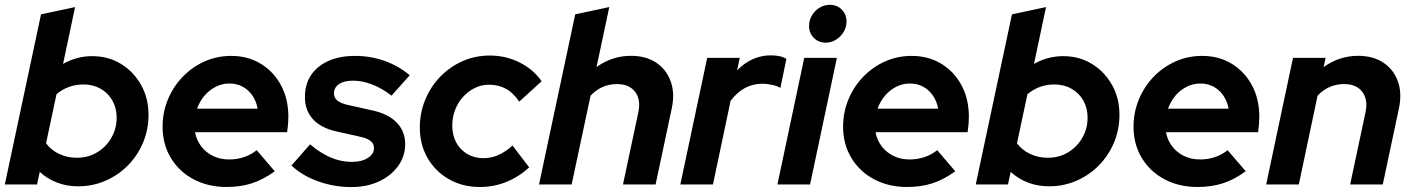

<svg xmlns="http://www.w3.org/2000/svg" viewBox="-22 -759 5814 790"><path d="M299.1 7.6Q252.3 7.6 212.4 -7.9Q172.5 -23.3 141.5 -51.8L130.4 0H-2.2L146.8 -700L286.9 -729.9L237.5 -496Q293.8 -528 357.3 -528Q423.5 -528 475.5 -496.2Q527.5 -464.5 558.3 -409.9Q589.1 -355.4 589.1 -286.6Q589.1 -225.4 566.5 -172Q543.9 -118.6 504.3 -78.4Q464.6 -38.1 412.1 -15.3Q359.6 7.6 299.1 7.6ZM294.2 -109.9Q340.7 -109.9 377.6 -132.1Q414.4 -154.3 436.2 -191.9Q458 -229.5 458 -274.9Q458 -314.1 440.6 -345.1Q423.1 -376.1 392.1 -393.8Q361 -411.5 321.6 -411.5Q290.5 -411.5 262.5 -401.6Q234.5 -391.7 210.5 -371.4L167.5 -169.5Q187.5 -141.8 221 -125.9Q254.5 -109.9 294.2 -109.9Z M910.4 10.4Q834 10.4 774.4 -21.4Q714.7 -53.1 680.8 -109.5Q647 -165.9 647 -237.4Q647 -296.9 668.9 -349.8Q690.8 -402.7 729.9 -443.2Q768.9 -483.6 819.9 -506.3Q871 -529 929.3 -529Q998.2 -529 1051.2 -496.6Q1104.2 -464.2 1134.3 -407.9Q1164.5 -351.7 1164.5 -278Q1164.5 -267.3 1163.6 -254Q1162.8 -240.7 1159.3 -215.1H780.5Q786.5 -182.3 805.9 -156.9Q825.4 -131.5 854.7 -117.2Q884 -102.9 920.6 -102.9Q954 -102.9 982.9 -112.9Q1011.9 -122.8 1034.1 -141.1L1108.6 -54.3Q1061.2 -19.9 1014.2 -4.7Q967.3 10.4 910.4 10.4ZM788.9 -312H1038.2Q1032.4 -343 1016.3 -366.2Q1000.3 -389.4 976.2 -402.4Q952.1 -415.4 922.3 -415.4Q891.7 -415.4 865.6 -402Q839.5 -388.7 819.7 -365.7Q799.9 -342.7 788.9 -312Z M1423.6 10.7Q1351.9 10.7 1286 -13.2Q1220.1 -37.1 1177.3 -78L1253.9 -165.2Q1295.8 -129.3 1338.3 -111.1Q1380.8 -92.9 1424.9 -92.9Q1465.9 -92.9 1491.3 -108.9Q1516.7 -124.9 1516.7 -149.9Q1516.7 -167.9 1502.7 -179Q1488.7 -190.1 1460 -196.5L1364.4 -217.7Q1299.7 -231.7 1266.1 -268.1Q1232.6 -304.4 1232.6 -359.4Q1232.6 -411.9 1257.7 -449.7Q1282.9 -487.5 1329.2 -508.2Q1375.6 -529 1439.2 -529Q1502.3 -529 1560.3 -508.5Q1618.3 -487.9 1663.8 -449.3L1589 -365.5Q1549.9 -395.7 1509.4 -411.4Q1469 -427.1 1430.2 -427.1Q1394.2 -427.1 1373.2 -413.1Q1352.2 -399.1 1352.2 -374.7Q1352.2 -356 1366.4 -344.7Q1380.6 -333.3 1413.6 -326.2L1509.2 -305Q1575.2 -290.8 1610.1 -254.9Q1645.1 -219 1645.1 -166.2Q1645.1 -116.2 1616.1 -75.9Q1587.1 -35.6 1537.1 -12.4Q1487.1 10.7 1423.6 10.7Z M1952.3 10.4Q1881.9 10.4 1825.9 -21.2Q1769.9 -52.9 1737.6 -108.3Q1705.4 -163.7 1705.4 -234Q1705.4 -295.2 1727.8 -349.1Q1750.1 -403 1789.7 -443.7Q1829.3 -484.5 1881.4 -507.5Q1933.6 -530.5 1993.4 -530.5Q2058.7 -530.5 2115.4 -502.3Q2172 -474.2 2206.6 -424.7L2114.3 -340.7Q2090.8 -376.5 2060.1 -393.5Q2029.3 -410.5 1990.6 -410.5Q1959.9 -410.5 1932.3 -397.3Q1904.8 -384.1 1883.6 -360.8Q1862.3 -337.4 1850.6 -306.9Q1838.9 -276.3 1838.9 -241.3Q1838.9 -202.5 1855.4 -172.3Q1871.9 -142.2 1900.9 -125.2Q1929.9 -108.2 1967 -108.2Q1999.5 -108.2 2028.5 -121.1Q2057.6 -134.1 2086.9 -160.1L2155.5 -70.2Q2065.9 10.4 1952.3 10.4Z M2195.8 0 2344.8 -700 2484.9 -729.9 2432.5 -483.2Q2496.8 -529.3 2574.2 -529.3Q2636.1 -529.3 2678.4 -500.9Q2720.6 -472.5 2738 -423.3Q2755.4 -374.2 2741.6 -311.3L2675.5 0H2541.3L2604.7 -298Q2615.4 -349.8 2591 -381.5Q2566.6 -413.1 2516.6 -413.1Q2484.9 -413.1 2457.7 -401.2Q2430.5 -389.3 2407.9 -365.3L2330.1 0Z M2777.3 0 2887.8 -521H3021.8L3010.9 -469.5Q3039.7 -499.5 3074.9 -515.4Q3110.1 -531.3 3149.2 -531.3Q3191.7 -531.3 3213.7 -516.6L3188.9 -397.1Q3178.9 -404.2 3156.9 -409.4Q3134.8 -414.5 3114.8 -414.5Q3037.1 -414.5 2984.1 -344.3L2911.5 0Z M3176.8 0 3287.1 -521H3421.4L3311.1 0ZM3375.3 -583.4Q3346.3 -583.4 3326.6 -603.2Q3307 -623 3307 -652Q3307 -675.6 3318.8 -695.6Q3330.6 -715.6 3350.4 -727.4Q3370.2 -739.2 3392.8 -739.2Q3421.8 -739.2 3441.4 -719.6Q3461.1 -699.9 3461.1 -670.9Q3461.1 -647.3 3449.3 -627.6Q3437.5 -608 3417.8 -595.7Q3398.2 -583.4 3375.3 -583.4Z M3710.4 10.4Q3634 10.4 3574.4 -21.4Q3514.7 -53.1 3480.8 -109.5Q3447 -165.9 3447 -237.4Q3447 -296.9 3468.9 -349.8Q3490.8 -402.7 3529.9 -443.2Q3568.9 -483.6 3619.9 -506.3Q3671 -529 3729.3 -529Q3798.2 -529 3851.2 -496.6Q3904.2 -464.2 3934.3 -407.9Q3964.5 -351.7 3964.5 -278Q3964.5 -267.3 3963.6 -254Q3962.8 -240.7 3959.3 -215.1H3580.5Q3586.5 -182.3 3605.9 -156.9Q3625.4 -131.5 3654.7 -117.2Q3684 -102.9 3720.6 -102.9Q3754 -102.9 3782.9 -112.9Q3811.9 -122.8 3834.1 -141.1L3908.6 -54.3Q3861.2 -19.9 3814.2 -4.7Q3767.3 10.4 3710.4 10.4ZM3588.9 -312H3838.2Q3832.4 -343 3816.3 -366.2Q3800.3 -389.4 3776.2 -402.4Q3752.1 -415.4 3722.3 -415.4Q3691.7 -415.4 3665.6 -402Q3639.5 -388.7 3619.7 -365.7Q3599.9 -342.7 3588.9 -312Z M4294.1 7.6Q4247.3 7.6 4207.4 -7.9Q4167.5 -23.3 4136.5 -51.8L4125.4 0H3992.8L4141.8 -700L4281.9 -729.9L4232.5 -496Q4288.8 -528 4352.3 -528Q4418.5 -528 4470.5 -496.2Q4522.5 -464.5 4553.3 -409.9Q4584.1 -355.4 4584.1 -286.6Q4584.1 -225.4 4561.5 -172Q4538.9 -118.6 4499.3 -78.4Q4459.6 -38.1 4407.1 -15.3Q4354.6 7.6 4294.1 7.6ZM4289.2 -109.9Q4335.7 -109.9 4372.6 -132.1Q4409.4 -154.3 4431.2 -191.9Q4453 -229.5 4453 -274.9Q4453 -314.1 4435.6 -345.1Q4418.1 -376.1 4387.1 -393.8Q4356 -411.5 4316.6 -411.5Q4285.5 -411.5 4257.5 -401.6Q4229.5 -391.7 4205.5 -371.4L4162.5 -169.5Q4182.5 -141.8 4216 -125.9Q4249.5 -109.9 4289.2 -109.9Z M4905.4 10.4Q4829 10.4 4769.4 -21.4Q4709.7 -53.1 4675.8 -109.5Q4642 -165.9 4642 -237.4Q4642 -296.9 4663.9 -349.8Q4685.8 -402.7 4724.9 -443.2Q4763.9 -483.6 4814.9 -506.3Q4866 -529 4924.3 -529Q4993.2 -529 5046.2 -496.6Q5099.2 -464.2 5129.3 -407.9Q5159.5 -351.7 5159.5 -278Q5159.5 -267.3 5158.6 -254Q5157.8 -240.7 5154.3 -215.1H4775.5Q4781.5 -182.3 4800.9 -156.9Q4820.4 -131.5 4849.7 -117.2Q4879 -102.9 4915.6 -102.9Q4949 -102.9 4977.9 -112.9Q5006.9 -122.8 5029.1 -141.1L5103.6 -54.3Q5056.2 -19.9 5009.2 -4.7Q4962.3 10.4 4905.4 10.4ZM4783.9 -312H5033.2Q5027.4 -343 5011.3 -366.2Q4995.3 -389.4 4971.2 -402.4Q4947.1 -415.4 4917.3 -415.4Q4886.7 -415.4 4860.6 -402Q4834.5 -388.7 4814.7 -365.7Q4794.9 -342.7 4783.9 -312Z M5187.8 0 5298.1 -521H5432.4L5424.2 -483.2Q5489.1 -529.3 5566.2 -529.3Q5628.1 -529.3 5670.4 -500.9Q5712.6 -472.5 5730 -423.3Q5747.4 -374.2 5733.6 -311.3L5667.5 0H5533.3L5596.7 -298Q5607.4 -349.8 5583 -381.5Q5558.6 -413.1 5508.6 -413.1Q5476.9 -413.1 5449.3 -401.2Q5421.8 -389.3 5399.2 -365.3L5322.1 0Z"/></svg>

Font: Red Hat Display
Style: Italic
Weight: 300
Italic angle: -12°
Designer: Pentagram, MCKL
Foundry: Pentagram, MCKL
Version: Version 1.023